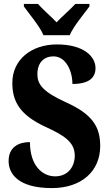

<svg xmlns="http://www.w3.org/2000/svg" viewBox="-20 -951 562 981"><path d="M202 -771H336C355 -816 409 -880 437 -918V-931H365C343 -906 295 -865 269 -837C243 -865 195 -906 174 -931H102V-918C129 -880 184 -816 202 -771ZM245 10C395 10 492 -75 492 -205C492 -304 451 -367 322 -426C197 -482 171 -521 171 -572C171 -632 206 -663 253 -663C317 -663 350 -588 350 -522C436 -522 468 -555 468 -603C468 -663 407 -724 271 -724C142 -724 43 -648 43 -527C43 -432 82 -364 210 -304C306 -260 362 -226 362 -156C362 -98 326 -50 262 -50C197 -50 133 -104 133 -225C77 -225 24 -201 24 -128C24 -67 68 10 245 10Z"/></svg>

Font: Noto Serif Condensed ExtraBold
Style: Regular
Weight: 800
Width: 3
Designer: Monotype Design Team
Foundry: Monotype Imaging Inc.
Version: Version 2.013